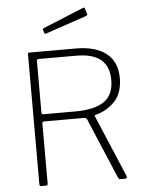

<svg xmlns="http://www.w3.org/2000/svg" viewBox="-62 -1013 804 1063"><g transform="rotate(-5 339.5 -482.0)"><path d="M600 -9Q600 -5 597.5 -2.5Q595 0 591 0H563Q558 0 556 -2Q554 -4 551 -9L409 -345Q407 -350 402.5 -352.5Q398 -355 388 -355H172Q160 -355 160 -344V-11Q160 -5 158 -2.5Q156 0 150 0H124Q114 0 114 -9V-732Q114 -738 116 -740Q118 -742 123 -742H381Q490 -742 549.5 -695Q609 -648 609 -558Q609 -474 564.5 -428Q520 -382 457 -366Q451 -365 453 -359L599 -14Q600 -12 600 -9ZM561 -551Q561 -627 516 -664.5Q471 -702 380 -702H171Q160 -702 160 -694V-404Q160 -395 167 -395H346Q455 -395 508 -432Q561 -469 561 -551ZM459 -928 460 -924Q460 -919 452 -916L225 -839Q223 -838 220 -838Q215 -838 214 -844L209 -859Q208 -863 209 -865.5Q210 -868 212 -869L441 -963Q443 -964 445.5 -963Q448 -962 449 -960Z"/></g></svg>

Font: Libre Franklin Thin
Style: Regular
Weight: 250
Designer: Pablo Impallari, Rodrigo Fuenzalida
Foundry: Impallari Type
Version: Version 1.002; ttfautohint (v1.5)